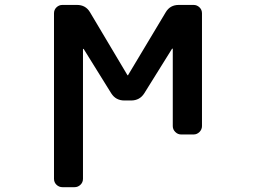

<svg xmlns="http://www.w3.org/2000/svg" viewBox="-20 -566 1040 783"><path d="M234.4 197.3Q220.7 197.3 210.4 187.5Q200.2 177.7 200.2 163.1V-511.7Q200.2 -526.4 210.4 -536.1Q220.7 -545.9 234.4 -545.9H293.9Q329.1 -545.9 346.7 -516.6L499 -260.7Q500 -258.8 501.5 -258.8Q502.9 -258.8 502.9 -260.7L656.2 -516.6Q673.8 -545.9 709 -545.9H769.5Q783.2 -545.9 793.5 -536.1Q803.7 -526.4 803.7 -511.7V-51.8Q803.7 -38.1 793.5 -27.8Q783.2 -17.6 769.5 -17.6H718.8Q705.1 -17.6 694.8 -27.8Q684.6 -38.1 684.6 -51.8V-366.2Q684.6 -367.2 683.6 -367.7Q682.6 -368.2 681.6 -367.2L568.4 -185.5Q549.8 -156.2 514.6 -156.2H487.3Q452.1 -156.2 433.6 -185.5L321.3 -366.2Q320.3 -367.2 319.3 -366.7Q318.4 -366.2 318.4 -365.2V163.1Q318.4 177.7 308.1 187.5Q297.9 197.3 284.2 197.3Z"/></svg>

Font: Rounded-L Mgen+ 1m medium
Style: Regular
Weight: 500
Designer: [Source Han Sans]
Ryoko NISHIZUKA  (kana & ideographs); Paul D. Hunt (Latin, Greek & Cyrillic); Wenlong ZHANG  (bopomofo
Version: Version 1.059.20150602